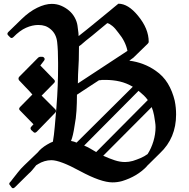

<svg xmlns="http://www.w3.org/2000/svg" viewBox="-20 -911 1023 1038"><path d="M932 -292Q932 -330 925 -364V-365Q912 -419 887 -460Q862 -501 821 -529Q758 -573 679 -583L701 -599L779 -675Q780 -676 782 -679Q784 -682 784 -685Q784 -756 726 -826Q673 -891 620 -891Q608 -881 595.5 -871Q583 -861 574 -853Q543 -828 519 -808Q495 -788 475 -772Q463 -762 446 -748.5Q429 -735 405 -716Q405 -727 404 -733Q403 -739 402.5 -744.5Q402 -750 401 -756Q400 -762 399 -772Q396 -794 384 -816Q372 -838 353 -854Q334 -870 310.5 -880Q287 -890 260 -890Q224 -890 181 -869Q138 -848 97 -808L25 -738Q15 -728 25 -719L34 -710Q42 -701 52 -710Q87 -746 121 -761Q155 -776 187 -776Q208 -776 224 -770.5Q240 -765 255 -752Q284 -727 289 -684Q294 -641 294 -572V-552Q294 -503 292 -448Q290 -393 285 -330Q280 -272 276 -225.5Q272 -179 266 -145Q252 -140 234 -129Q202 -110 184 -87L112 -18Q92 1 76.5 21Q61 41 45 61H46Q43 63 40.5 67Q38 71 35 73Q26 83 33 89L41 100Q49 113 61 101L134 29Q146 19 156 6.5Q166 -6 176 -18Q184 -22 185 -23H184Q220 -45 258 -45Q305 -45 413 14Q526 75 588 75Q615 75 640 68Q722 43 774 -12H773L845 -83Q932 -165 932 -292ZM279 -302Q287 -311 278 -321L205 -394L273 -463Q281 -472 272 -481Q252 -501 235 -519Q218 -537 198 -557L218 -583Q224 -591 219.5 -597.5Q215 -604 207 -604H196Q194 -604 191 -602Q188 -600 187 -600L83 -495Q77 -486 83 -477Q100 -458 119 -439Q138 -420 155 -400L88 -332Q79 -322 88 -314Q108 -294 124.5 -276.5Q141 -259 161 -239L149 -226Q141 -218 149 -208L159 -199Q168 -188 179 -199ZM669 -636 401 -460Q402 -480 401.5 -486Q401 -492 402 -508Q405 -552 406 -587.5Q407 -623 407 -660Q409 -662 410 -663Q411 -664 414 -666L416 -667Q428 -678 444 -691Q460 -704 478 -718Q492 -730 513.5 -747.5Q535 -765 560 -786Q571 -784 587 -771Q603 -758 620 -734Q659 -687 669 -636ZM821 -224Q821 -186 809.5 -147.5Q798 -109 778 -78Q760 -65 740 -56.5Q720 -48 698 -41Q676 -35 656 -35Q629 -35 600 -44.5Q571 -54 538 -69L800 -332Q808 -313 813 -287Q816 -268 818.5 -252Q821 -236 821 -224ZM779 -370 500 -89Q483 -99 467.5 -108Q452 -117 435 -124L729 -420Q745 -407 757.5 -395Q770 -383 779 -370ZM698 -442 394 -140Q381 -146 364 -149Q375 -176 383 -230Q391 -271 393.5 -312.5Q396 -354 396 -399Q427 -420 456 -438.5Q485 -457 515 -477Q523 -477 527 -478Q528 -478 528 -478Q528 -479 531 -479H549Q591 -479 627.5 -470.5Q664 -462 698 -442Z"/></svg>

Font: MM Taunggyi
Style: Regular
Weight: 400
Designer: Khon Soe Zaw Thu
Version: Version 1.00 July 18, 2016, initial release